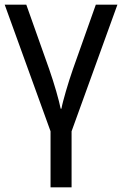

<svg xmlns="http://www.w3.org/2000/svg" viewBox="-20 -556 519 816"><path d="M284.2 240.2H194.8V2L0 -536.1H91.8L189 -262.2Q196.8 -239.7 204.6 -215.3Q212.4 -190.9 219 -168Q225.6 -145 230.5 -125.7Q235.4 -106.4 237.8 -94.2H241.2Q243.2 -106.4 248.3 -125.7Q253.4 -145 260 -168Q266.6 -190.9 274.4 -215.3Q282.2 -239.7 290 -262.2L387.2 -536.1H479L284.2 2Z"/></svg>

Font: WenQuanYi Micro Hei
Style: Regular
Weight: 400
Foundry: Ascender Corporation
Version: Version 0.2.0-beta